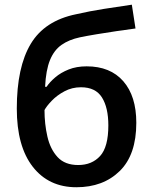

<svg xmlns="http://www.w3.org/2000/svg" viewBox="-20 -785 648 815"><path d="M51.3 -324.2Q51.3 -500 110.4 -598.6Q169.4 -697.3 303.2 -724.6Q360.8 -737.8 420.2 -747.1Q479.5 -756.3 539.6 -765.1L555.2 -664.1Q517.6 -659.2 474.4 -652.8Q431.2 -646.5 390.1 -639.6Q349.1 -632.8 318.8 -626.5Q272.9 -616.7 241.2 -594.5Q209.5 -572.3 192.1 -529.8Q174.8 -487.3 171.4 -416.5H177.7Q190.9 -436.5 214.4 -456.5Q237.8 -476.6 271.2 -490Q304.7 -503.4 347.7 -503.4Q448.2 -503.4 503.4 -440.2Q558.6 -377 558.6 -263.7Q558.6 -127.9 488.3 -59.1Q418 9.8 304.2 9.8Q187 9.8 119.1 -77.1Q51.3 -164.1 51.3 -324.2ZM312 -84.5Q370.1 -84.5 405 -122.8Q439.9 -161.1 439.9 -252.9Q439.9 -328.1 412.8 -371.3Q385.7 -414.6 323.7 -414.6Q285.6 -414.6 253.7 -397.5Q221.7 -380.4 199.7 -357.4Q177.7 -334.5 168.9 -317.9Q168.9 -258.8 181.2 -205.3Q193.4 -151.9 224.4 -118.2Q255.4 -84.5 312 -84.5Z"/></svg>

Font: Open Sans SemiBold
Style: Regular
Weight: 600
Designer: Monotype Design Team
Foundry: Monotype Imaging Inc.
Version: Version 3.003; ttfautohint (v1.8.4)